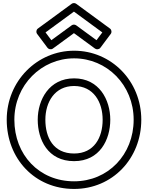

<svg xmlns="http://www.w3.org/2000/svg" viewBox="-20 -1197 973 1257"><path d="M278.1 -984.8 464 -1121 649.9 -984.8 611.8 -933.8 478.8 -1031.2C469.8 -1037.7 457.2 -1037 449.2 -1031.2L316.2 -933.8ZM228.2 -1010.2C216.9 -1001.9 214.9 -985.9 223 -975L291 -884C298.2 -874.4 314.2 -870.4 325.8 -878.8L464 -980L602.2 -878.8C612 -871.7 628.5 -872.6 637 -884L705 -975C713.4 -986.3 710.7 -1002.2 699.8 -1010.2L478.8 -1172.2C470.7 -1178.1 458.2 -1178.7 449.2 -1172.2ZM74 -413C74 -640.6 252.1 -815 465 -815C679.9 -815 855 -640.7 855 -413C855 -184.8 687.7 -10 465 -10C235.3 -10 74 -184.5 74 -413ZM24 -413C24 -159.5 206.7 40 465 40C716.3 40 905 -159.2 905 -413C905 -667.3 708.1 -865 465 -865C223.9 -865 24 -667.4 24 -413ZM227 -413C227 -283.4 292.5 -142 465 -142C633.6 -142 702 -283.2 702 -413C702 -543.3 629.5 -684 465 -684C301.6 -684 227 -543.6 227 -413ZM277 -413C277 -528.4 338.4 -634 465 -634C592.5 -634 652 -528.7 652 -413C652 -296.8 596.4 -192 465 -192C329.5 -192 277 -296.6 277 -413Z"/></svg>

Font: Hussar Ekologiczny
Style: Regular
Weight: 400
Foundry: Cannot Into Space Fonts
Version: Version 0.97